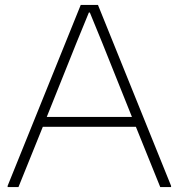

<svg xmlns="http://www.w3.org/2000/svg" viewBox="-20 -760 726 780"><path d="M11 -5 308 -740H378L675 -5V0H631L532 -245H154L55 0H11ZM516 -285 395 -587 345 -709H341L291 -587L170 -285Z"/></svg>

Font: Encode Sans Wide
Style: Thin
Weight: 100
Designer: Pablo Impallari, Andres Torresi
Foundry: Pablo Impallari, Andres Torresi
Version: Version 1.000; ttfautohint (v1.00) -l 8 -r 50 -G 200 -x 14 -